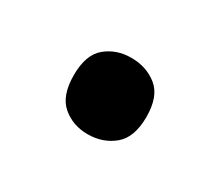

<svg xmlns="http://www.w3.org/2000/svg" viewBox="-45 -217 363 316"><g transform="rotate(30 136.0 -58.5)"><path d="M67 -59Q67 -98 87 -114.5Q107 -131 135 -131Q164 -131 184.5 -114.5Q205 -98 205 -59Q205 -20 184.5 -3Q164 14 135 14Q107 14 87 -3Q67 -20 67 -59Z"/></g></svg>

Font: Noto Sans Lao Medium
Style: Regular
Weight: 500
Designer: Monotype Design Team
Foundry: Monotype Imaging Inc.
Version: Version 2.003; ttfautohint (v1.8.4.7-5d5b)